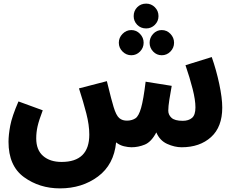

<svg xmlns="http://www.w3.org/2000/svg" viewBox="-20 -808 1297 1060"><path d="M706 5Q743 5 779 -9.5Q815 -24 843 -77Q862 -32 903 -13.5Q944 5 983 5Q1083 5 1145 -51Q1207 -107 1207 -214Q1207 -267 1190.5 -344.5Q1174 -422 1149 -493L1004 -448Q1028 -378 1043.5 -317Q1059 -256 1059 -215Q1059 -173 1040 -157Q1021 -141 989 -141Q945 -141 927 -157.5Q909 -174 909 -197Q909 -220 915 -258Q921 -296 928 -334L784 -357Q772 -258 759 -212.5Q746 -167 728 -155Q710 -143 684 -142Q656 -141 638.5 -156Q621 -171 607 -218Q602 -234 593 -268Q584 -302 570 -360L416 -320Q440 -246 456.5 -182Q473 -118 473 -65Q473 86 320 86Q256 86 218 53Q180 20 180 -44Q180 -78 187.5 -111Q195 -144 216 -199L82 -248Q46 -165 36.5 -114Q27 -63 27 -25Q27 108 112.5 170Q198 232 311 232Q433 232 521 166.5Q609 101 621 -22Q641 -6 664.5 -0.5Q688 5 706 5ZM787 -651Q815 -651 835 -671Q855 -691 855 -719Q855 -748 835 -768Q815 -788 787 -788Q757 -788 737.5 -768Q718 -748 718 -719Q718 -691 737.5 -671Q757 -651 787 -651ZM705 -503Q733 -503 753 -523.5Q773 -544 773 -572Q773 -600 753 -621Q733 -642 705 -642Q677 -642 656.5 -621Q636 -600 636 -572Q636 -544 656.5 -523.5Q677 -503 705 -503ZM873 -503Q901 -503 921 -523.5Q941 -544 941 -572Q941 -600 921 -621Q901 -642 873 -642Q845 -642 825.5 -621Q806 -600 806 -572Q806 -544 825.5 -523.5Q845 -503 873 -503Z"/></svg>

Font: Noto Sans Arabic Condensed Extra
Style: Regular
Weight: 800
Width: 3
Designer: Nadine Chahine - Monotype Design Team
Foundry: Monotype Imaging Inc.
Version: Version 1.902